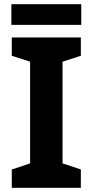

<svg xmlns="http://www.w3.org/2000/svg" viewBox="-20 -892 441 912"><path d="M36 0V-87L123 -116V-599L36 -627V-714H364V-627L277 -599V-116L364 -87V0ZM366 -872V-774H34V-872Z"/></svg>

Font: Noto Sans Symbols
Style: Bold
Weight: 700
Version: Version 2.002